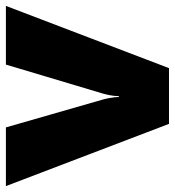

<svg xmlns="http://www.w3.org/2000/svg" viewBox="9 -602 593 651"><g transform="rotate(-90 305.5 -276.5)"><path d="M211 0H400L611 -553H412L314 -225C311 -214 305 -192 305 -170H302C302 -191 295 -220 293 -226L199 -553H0Z"/></g></svg>

Font: Noto Sans Tamil Black
Style: Regular
Weight: 900
Designer: Jelle Bosma - Monotype Design Team
Foundry: Monotype Imaging Inc.
Version: Version 2.004